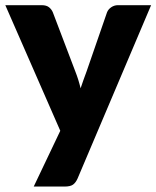

<svg xmlns="http://www.w3.org/2000/svg" viewBox="-24 -538 589 723"><path d="M545 -518.5 268 134.5Q261 150 251 157.2Q241 164.5 219 164.5H103L203 -45.5L-4 -518.5H133Q151 -518.5 160.8 -510.5Q170.5 -502.5 175 -491.5L260 -268Q272 -237.5 279.5 -205.5Q285 -221.5 290.5 -237.5Q296 -253.5 302 -269L379 -491.5Q383.5 -503 395 -510.8Q406.5 -518.5 420 -518.5Z"/></svg>

Font: Lato ExtraBold
Style: Regular
Weight: 800
Designer: Lukasz Dziedzic with Adam Twardoch and Botio Nikoltchev
Foundry: tyPoland Lukasz Dziedzic
Version: Version 2.015; 2015-08-06; http://www.latofonts.com/